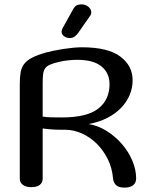

<svg xmlns="http://www.w3.org/2000/svg" viewBox="-20 -841 689 873"><path d="M174 -28Q174 -11 161 -0.5Q148 10 123 10Q98 10 84 -0.5Q70 -11 70 -28V-461Q70 -491 74 -513Q78 -535 90.5 -551Q103 -567 126.5 -579Q150 -591 188 -602Q203 -606 224.5 -610.5Q246 -615 269 -618.5Q292 -622 313.5 -624Q335 -626 352 -626Q471 -626 527 -584Q583 -542 583 -476Q583 -441 569.5 -409Q556 -377 530.5 -350.5Q505 -324 468 -305Q431 -286 383 -277Q426 -270 465 -245.5Q504 -221 534 -186.5Q564 -152 581.5 -111Q599 -70 599 -30Q599 -10 585.5 1Q572 12 546 12Q520 12 508 1Q496 -10 494 -29Q490 -78 469.5 -118.5Q449 -159 419 -188.5Q389 -218 351.5 -234.5Q314 -251 277 -251H257Q238 -251 216 -252.5Q194 -254 174 -257ZM174 -311Q191 -308 214.5 -307.5Q238 -307 261 -307Q375 -307 426.5 -347Q478 -387 478 -458Q478 -509 441.5 -539Q405 -569 331 -569Q311 -569 288.5 -566.5Q266 -564 250 -560Q224 -554 208.5 -547.5Q193 -541 185.5 -530.5Q178 -520 176 -503.5Q174 -487 174 -459ZM336 -692Q319 -668 298 -668Q282 -668 271 -676.5Q260 -685 260 -697Q260 -700 261 -704Q262 -708 267 -717L312 -798Q319 -811 327.5 -816Q336 -821 351 -821Q369 -821 382 -810Q395 -799 395 -785Q395 -775 389 -768Z"/></svg>

Font: Sofadi One
Style: Regular
Weight: 400
Designer: Botjo Nikoltchev
Foundry: Botjo Nikoltchev
Version: Version 1.002